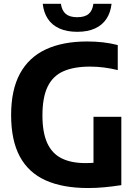

<svg xmlns="http://www.w3.org/2000/svg" viewBox="-20 -964 704 993"><path d="M436 8.5Q304 8.5 215.5 -31.5Q127 -71.5 82.2 -155Q37.5 -238.5 37.5 -369Q37.5 -499 83.2 -583.2Q129 -667.5 216.8 -708.5Q304.5 -749.5 431 -749.5Q474 -749.5 513 -745Q552 -740.5 589 -731V-601.5Q552 -610.5 517 -615Q482 -619.5 445.5 -619.5Q362 -619.5 307.5 -595.2Q253 -571 226.2 -515.5Q199.5 -460 199.5 -367Q199.5 -278 224.5 -223.8Q249.5 -169.5 299 -145Q348.5 -120.5 422 -120.5Q448 -120.5 473.5 -122.8Q499 -125 520 -128.5L463.5 -79V-360H607.5V-6.5Q563 0.5 520 4.5Q477 8.5 436 8.5ZM379.5 -799.5Q325.5 -799.5 287.2 -816.8Q249 -834 227.5 -866.5Q206 -899 201 -944.5H295Q300 -909 320.2 -892Q340.5 -875 379.5 -875Q418.5 -875 438.5 -892Q458.5 -909 463 -944.5H557Q552 -899 530.5 -866.5Q509 -834 471.2 -816.8Q433.5 -799.5 379.5 -799.5Z"/></svg>

Font: Encode Sans SemiCondensed
Style: Bold
Weight: 700
Width: 4
Designer: Multiple Designers
Foundry: Impallari Type
Version: Version 3.002